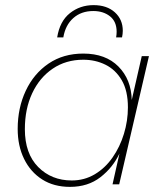

<svg xmlns="http://www.w3.org/2000/svg" viewBox="-20 -719 628 749"><path d="M253 10Q190 10 144.5 -19Q99 -48 74 -99Q49 -150 49 -216Q49 -298 80.5 -365Q112 -432 169.5 -471Q227 -510 305 -510Q392 -510 442 -459.5Q492 -409 494 -329L533 -500H561L445 0H419L446 -120Q420 -65 371.5 -27.5Q323 10 253 10ZM260 -15Q309 -15 349.5 -39Q390 -63 419 -104.5Q448 -146 463.5 -197Q479 -248 479 -300Q479 -365 455 -406Q431 -447 391.5 -466.5Q352 -486 305 -486Q237 -486 185.5 -451Q134 -416 105.5 -355Q77 -294 77 -215Q77 -120 129 -67.5Q181 -15 260 -15ZM203 -573Q213 -636 252.5 -667.5Q292 -699 345 -699Q397 -699 428 -671Q459 -643 459 -599Q459 -587 456 -573H433Q434 -579 434.5 -584.5Q435 -590 435 -595Q435 -635 409 -655.5Q383 -676 344 -676Q297 -676 266 -648.5Q235 -621 227 -573Z"/></svg>

Font: Work Sans ExtraLight
Style: Italic
Weight: 200
Italic angle: -13°
Designer: Wei Huang
Foundry: Wei Huang
Version: Version 2.012; ttfautohint (v1.8.3)